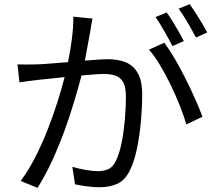

<svg xmlns="http://www.w3.org/2000/svg" viewBox="-20 -866 1040 921"><path d="M768.1 -661.1Q791 -630.9 817.9 -585Q844.7 -539.1 870.4 -488Q896 -437 917.2 -388.9Q938.5 -340.8 951.2 -306.2L874 -269Q862.8 -307.6 843.5 -356.7Q824.2 -405.8 799.8 -456.5Q775.4 -507.3 748.5 -552.2Q721.7 -597.2 694.8 -627.9ZM779.8 -806.2Q792.5 -788.6 807.6 -764.2Q822.8 -739.7 837.2 -714.4Q851.6 -689 861.8 -668.9L807.1 -645Q792 -674.8 769 -715.1Q746.1 -755.4 726.1 -784.2ZM890.1 -846.2Q902.8 -828.1 918.9 -803.2Q935.1 -778.3 949.7 -753.4Q964.4 -728.5 974.1 -710L919.9 -686Q903.3 -718.3 880.6 -756.8Q857.9 -795.4 836.9 -824.2ZM64 -557.1Q108.9 -555.7 153.8 -557.1Q178.7 -557.6 219.5 -561Q260.3 -564.5 306.2 -567.9Q317.4 -622.1 324.7 -678.5Q332 -734.9 332 -786.1L423.8 -776.9Q420.9 -762.7 418 -747.3Q415 -731.9 413.1 -716.8L387.2 -575.2Q422.4 -578.1 451.7 -580.1Q481 -582 499 -582Q543.9 -582 581.1 -567.9Q618.2 -553.7 640.1 -516.8Q662.1 -480 662.1 -412.1Q662.1 -352.5 656 -284.4Q649.9 -216.3 637.2 -154.3Q624.5 -92.3 604 -50.8Q580.1 -1 543 15.6Q505.9 32.2 458 32.2Q428.7 32.2 396.2 27.8Q363.8 23.4 339.8 18.1L327.1 -65.9Q358.4 -56.2 393.3 -50.5Q428.2 -44.9 449.2 -44.9Q476.6 -44.9 499.3 -54.4Q522 -64 537.1 -97.2Q553.2 -130.4 563.5 -181.6Q573.7 -232.9 578.9 -291Q584 -349.1 584 -402.8Q584 -448.7 570.8 -471.9Q557.6 -495.1 533.7 -503.2Q509.8 -511.2 478 -511.2Q460 -511.2 431.6 -509Q403.3 -506.8 371.1 -503.9Q356.9 -450.2 337.2 -383.5Q317.4 -316.9 291.3 -244.4Q265.1 -171.9 232.4 -100.1Q199.7 -28.3 160.2 35.2L79.1 2Q117.2 -48.8 150.1 -113.8Q183.1 -178.7 210 -247.8Q236.8 -316.9 257.1 -381.3Q277.3 -445.8 290 -496.1L163.1 -482.9Q145.5 -481 118.7 -477.5Q91.8 -474.1 73.2 -471.2Z"/></svg>

Font: Source Han Sans CN
Style: Regular
Weight: 400
Designer: Ryoko NISHIZUKA  (kana, bopomofo & ideographs); Paul D. Hunt (Latin, Greek & Cyrillic); Sandoll Communications , Soo-you
Foundry: Adobe
Version: Version 2.004;hotconv 1.0.118;makeotfexe 2.5.65603